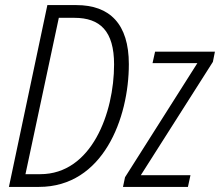

<svg xmlns="http://www.w3.org/2000/svg" viewBox="-20 -734 864 754"><path d="M15 0H133C385 0 486 -270 486 -482C486 -640 411 -714 280 -714H166ZM138 -50H80L211 -664H272C373 -664 428 -612 428 -481C428 -291 340 -50 138 -50ZM463 0H718L728 -46H533L816 -491L824 -531H589L579 -486H755L471 -38Z"/></svg>

Font: Noto Sans Condensed Light
Style: Italic
Weight: 300
Width: 3
Italic angle: -12°
Designer: Monotype Design Team
Foundry: Monotype Imaging Inc.
Version: Version 2.013